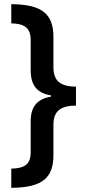

<svg xmlns="http://www.w3.org/2000/svg" viewBox="-20 -738 411 920"><path d="M34 70V162C185 161 236 113 236 5V-141C236 -204 269 -232 344 -232V-323C266 -323 236 -354 236 -415V-561C236 -673 179 -717 34 -718V-626C91 -625 127 -608 127 -548V-402C127 -331 156 -292 224 -281V-275C156 -263 127 -225 127 -156V-9C127 49 98 69 34 70Z"/></svg>

Font: Noto Sans Arabic UI Cn SmBd
Style: Regular
Weight: 600
Width: 3
Designer: Monotype Design Team, Nadine Chahine and Nizar Qandah
Foundry: Monotype Imaging Inc.
Version: Version 2.010